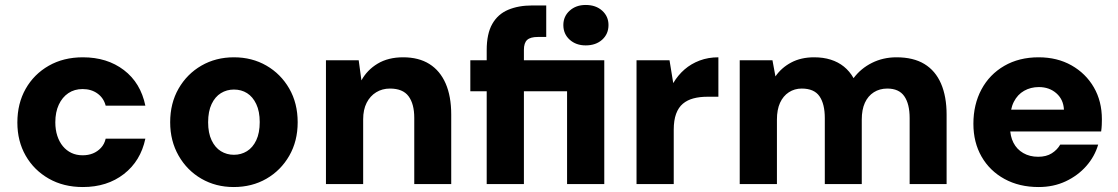

<svg xmlns="http://www.w3.org/2000/svg" viewBox="-20 -742 4506 774"><path d="M314 12Q236 12 176.5 -22Q117 -56 83.5 -114.5Q50 -173 50 -248Q50 -325 83.5 -384Q117 -443 176.5 -477Q236 -511 314 -511Q412 -511 479.5 -459.5Q547 -408 566 -316H406Q398 -347 373 -365Q348 -383 313 -383Q280 -383 255.5 -366.5Q231 -350 217 -320Q203 -290 203 -249Q203 -219 211 -194.5Q219 -170 233.5 -152.5Q248 -135 268 -125.5Q288 -116 313 -116Q336 -116 354.5 -123.5Q373 -131 387 -146Q401 -161 406 -183H566Q547 -93 479.5 -40.5Q412 12 314 12Z M922 12Q850 12 792 -21.5Q734 -55 700 -114.5Q666 -174 666 -249Q666 -326 700 -385Q734 -444 792 -477.5Q850 -511 923 -511Q996 -511 1054 -477.5Q1112 -444 1146 -385Q1180 -326 1180 -249Q1180 -173 1146 -114Q1112 -55 1054 -21.5Q996 12 922 12ZM923 -118Q952 -118 975.5 -132.5Q999 -147 1013 -176.5Q1027 -206 1027 -250Q1027 -293 1013 -322.5Q999 -352 976 -366.5Q953 -381 923 -381Q894 -381 870.5 -366.5Q847 -352 833 -322.5Q819 -293 819 -249Q819 -206 833 -176.5Q847 -147 870.5 -132.5Q894 -118 923 -118Z M1294 0V-499H1426L1437 -418Q1460 -460 1502.5 -485.5Q1545 -511 1605 -511Q1668 -511 1711 -484Q1754 -457 1776.5 -405.5Q1799 -354 1799 -280V0H1650V-267Q1650 -323 1627 -354Q1604 -385 1552 -385Q1521 -385 1496.5 -370Q1472 -355 1458 -327.5Q1444 -300 1444 -261V0Z M1942 0V-374H1876V-499H1942V-540Q1942 -606 1964.5 -645.5Q1987 -685 2028.5 -702.5Q2070 -720 2125 -720H2182V-593H2148Q2118 -593 2105 -581Q2092 -569 2092 -541V-499H2416V0H2266V-374H2092V0ZM2341 -559Q2302 -559 2276.5 -582Q2251 -605 2251 -641Q2251 -676 2276.5 -699Q2302 -722 2341 -722Q2382 -722 2407.5 -699Q2433 -676 2433 -641Q2433 -605 2407.5 -582Q2382 -559 2341 -559Z M2546 0V-499H2679L2694 -407Q2713 -439 2739.5 -462Q2766 -485 2800.5 -498Q2835 -511 2876 -511V-352H2831Q2801 -352 2776 -345.5Q2751 -339 2733 -324Q2715 -309 2705.5 -283Q2696 -257 2696 -219V0Z M2962 0V-499H3094L3106 -434Q3130 -469 3169.5 -490Q3209 -511 3262 -511Q3299 -511 3329 -501.5Q3359 -492 3382 -473.5Q3405 -455 3421 -427Q3450 -466 3495 -488.5Q3540 -511 3594 -511Q3662 -511 3706.5 -484Q3751 -457 3773.5 -405Q3796 -353 3796 -280V0H3647V-266Q3647 -323 3625.5 -354Q3604 -385 3557 -385Q3526 -385 3502.5 -370Q3479 -355 3466.5 -327.5Q3454 -300 3454 -260V0H3305V-266Q3305 -323 3283.5 -354Q3262 -385 3212 -385Q3183 -385 3160 -370Q3137 -355 3124.5 -327.5Q3112 -300 3112 -260V0Z M4167 12Q4089 12 4029.5 -20.5Q3970 -53 3937 -110.5Q3904 -168 3904 -243Q3904 -321 3936.5 -381.5Q3969 -442 4028.5 -476.5Q4088 -511 4167 -511Q4242 -511 4299.5 -478.5Q4357 -446 4389.5 -390Q4422 -334 4422 -261Q4422 -251 4421.5 -238.5Q4421 -226 4419 -212H4010V-300H4269Q4267 -341 4238.5 -366Q4210 -391 4168 -391Q4135 -391 4108.5 -376Q4082 -361 4067 -331.5Q4052 -302 4052 -257V-227Q4052 -193 4065.5 -166.5Q4079 -140 4105 -125Q4131 -110 4165 -110Q4198 -110 4220 -124Q4242 -138 4254 -159H4407Q4393 -111 4359 -72.5Q4325 -34 4276 -11Q4227 12 4167 12Z"/></svg>

Font: DM Sans 20pt Black
Style: Regular
Weight: 900
Version: Version 4.004;gftools[0.9.30]